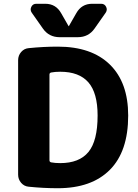

<svg xmlns="http://www.w3.org/2000/svg" viewBox="-20 -987 730 1017"><path d="M242 -592V-138Q242 -129 251 -127Q271 -123 299 -123Q400 -123 448.5 -182Q497 -241 497 -375Q497 -495 448 -551Q399 -607 299 -607Q271 -607 251 -603Q242 -601 242 -592ZM132 2Q108 0 92 -18.5Q76 -37 76 -62V-668Q76 -693 92 -711.5Q108 -730 132 -732Q210 -740 286 -740Q465 -740 562 -645Q659 -550 659 -375Q659 -185 562 -87.5Q465 10 286 10Q210 10 132 2ZM468 -967H516Q534 -967 542 -951Q550 -935 540 -920L481 -836Q449 -790 392 -790H296Q239 -790 207 -836L148 -920Q138 -935 146 -951Q154 -967 172 -967H220Q276 -967 304 -917L343 -849Q343 -848 344 -848Q345 -848 345 -849L384 -917Q412 -967 468 -967Z"/></svg>

Font: Rounded Mplus 1c ExtraBold
Style: Regular
Weight: 800
Version: Version 1.059.20150529